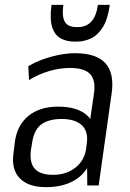

<svg xmlns="http://www.w3.org/2000/svg" viewBox="-20 -767 539 794"><path d="M339 -177 369 -383Q376 -437 352 -461.5Q328 -486 269 -486Q227 -486 183 -473Q139 -460 100 -436L97 -493Q123 -509 156 -521Q189 -533 224 -540Q259 -547 290 -547Q378 -547 415.5 -506Q453 -465 442 -383L388 0H341ZM170 7Q97 7 61.5 -30Q26 -67 36 -135L42 -184Q52 -251 98.5 -288.5Q145 -326 220 -326Q300 -326 340 -290Q380 -254 370 -187L363 -136Q353 -68 302 -30.5Q251 7 170 7ZM199 -44Q254 -44 291.5 -73.5Q329 -103 336 -151L339 -174Q346 -223 318.5 -249Q291 -275 235 -275Q180 -275 149.5 -251.5Q119 -228 112 -171L108 -148Q101 -95 123.5 -69.5Q146 -44 199 -44ZM288 -595Q256 -595 231.5 -608Q207 -621 196 -654.5Q185 -688 193 -747H242Q237 -709 243 -689Q249 -669 263.5 -662Q278 -655 295 -655H303Q336 -655 357 -677Q378 -699 385 -747H434Q426 -688 405.5 -655Q385 -622 357 -608.5Q329 -595 297 -595Z"/></svg>

Font: Pathway Extreme SemiCondensed Light
Style: Italic
Weight: 300
Width: 4
Italic angle: -8°
Version: Version 1.001;gftools[0.9.26]